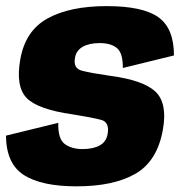

<svg xmlns="http://www.w3.org/2000/svg" viewBox="-20 -620 614 644"><path d="M237 5Q119.5 5 60.2 -32.8Q1 -70.5 0 -165L175.5 -208Q174 -154 197.2 -137Q220.5 -120 256.5 -120Q292.5 -120 314.5 -132.2Q336.5 -144.5 341 -170.5Q348 -210 319.8 -217.8Q291.5 -225.5 223 -236.5Q107 -253 69.5 -291.2Q32 -329.5 48 -420.5Q64.5 -516.5 139.2 -558Q214 -599.5 338 -599.5Q459 -599.5 511.2 -562.2Q563.5 -525 563.5 -434L392 -392Q392.5 -442 372.2 -458.8Q352 -475.5 314 -475.5Q279 -475.5 257 -462.8Q235 -450 231.5 -425.5Q225 -390.5 255 -382.8Q285 -375 350.5 -365.5Q460.5 -351 501.2 -312.8Q542 -274.5 526.5 -186Q508 -80 434.8 -37.5Q361.5 5 237 5Z"/></svg>

Font: Anybody ExtraBold
Style: Italic
Weight: 800
Italic angle: -10°
Designer: Tyler Finck
Foundry: Etcetera Type Company
Version: Version 1.010; ttfautohint (v1.8.3) -l 8 -r 50 -G 200 -x 14 